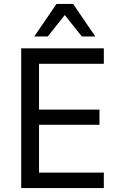

<svg xmlns="http://www.w3.org/2000/svg" viewBox="-20 -949 604 969"><path d="M87 0V-705H504V-627H177V-396H482V-319H177V-78H504V0ZM153 -765 265 -929H349L461 -765H393L307 -873L221 -765Z"/></svg>

Font: Nunito Sans 10pt SemiCondensed Medium
Style: Regular
Weight: 500
Width: 4
Designer: Vernon Adams
Foundry: Vernon Adams
Version: Version 3.101;gftools[0.9.27]